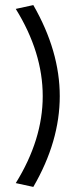

<svg xmlns="http://www.w3.org/2000/svg" viewBox="-20 -664 318 755"><path d="M111 -644Q215 -463 215 -286Q215 -108 111 71L42 56Q148 -115 148 -286Q148 -458 42 -629Z"/></svg>

Font: UN Bangla
Style: Regular
Weight: 400
Designer: Desinged by Rajon, Unicode developed by Rashed (IMGN)
Version: Version 2.001;March 19, 2023;FontCreator 14.0.0.2901 64-bit